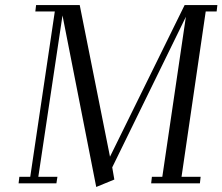

<svg xmlns="http://www.w3.org/2000/svg" viewBox="-20 -722 876 756"><path d="M53.2 0 56.2 -25.9H99.1L195.8 -676.8H119.1L122.1 -702.1H293.9L413.1 -105L707 -702.1H835.9L833 -676.8H790L694.8 -25.9H770L767.1 0H575.2L578.1 -25.9H619.1L711.9 -655.8L421.9 -63L430.2 -15.1L358.9 14.2L226.1 -661.1L130.9 -25.9H206.1L202.1 0Z"/></svg>

Font: Dehuti Alt
Style: Italic
Weight: 400
Version: Version 1.2